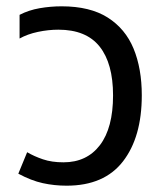

<svg xmlns="http://www.w3.org/2000/svg" viewBox="-20 -578 532 608"><path d="M191 10Q152 10 115.5 2Q79 -6 38 -28L66 -96Q88 -83 116 -73.5Q144 -64 181 -64Q255 -64 296.5 -118.5Q338 -173 338 -276Q338 -377 295.5 -430.5Q253 -484 165 -484Q133 -484 100 -477Q67 -470 42 -456V-531Q71 -546 105.5 -552Q140 -558 175 -558Q265 -558 321 -522.5Q377 -487 403 -424Q429 -361 429 -276Q429 -144 369.5 -67Q310 10 191 10Z"/></svg>

Font: Go Noto Kurrent-Regular
Style: Regular
Weight: 400
Designer: Monotype Design Team
Foundry: Monotype Imaging Inc.
Version: Version 2.012; ttfautohint (v1.8.4.7-5d5b)